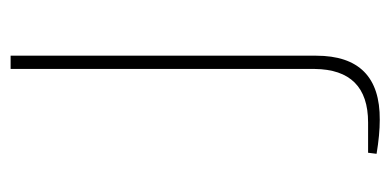

<svg xmlns="http://www.w3.org/2000/svg" viewBox="-207 -523 736 362"><g transform="rotate(-90 161.0 -342.0)"><path d="M237 -114Q237 7 116 6Q88 6 52 0L54 -16H111Q211 -16 212 -117V-690H237Z"/></g></svg>

Font: Taylor Sans Thin
Style: Regular
Weight: 100
Italic angle: -8°
Designer: Natanael Gama
Version: Version 1.001 September 8, 2015